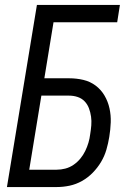

<svg xmlns="http://www.w3.org/2000/svg" viewBox="-20 -755 540 775"><path d="M8 0 129 -735H464L453 -665H196L159 -439H259Q289 -439 316.5 -432.5Q344 -426 366 -409.5Q388 -393 402 -369Q416 -345 422 -317.5Q428 -290 427 -261Q426 -232 421 -202Q417 -177 409.5 -151Q402 -125 388 -101.5Q374 -78 354.5 -58Q335 -38 311 -24.5Q287 -11 261 -5.5Q235 0 209 0ZM209 -70Q226 -70 243.5 -74.5Q261 -79 276.5 -89.5Q292 -100 304 -114.5Q316 -129 324 -145.5Q332 -162 337 -179Q342 -196 344 -213Q347 -231 348.5 -249Q350 -267 347.5 -284.5Q345 -302 339 -318Q333 -334 321.5 -346Q310 -358 293.5 -363.5Q277 -369 259 -369H147L98 -70Z"/></svg>

Font: Iosevka SS04 Oblique
Style: Regular
Weight: 400
Italic angle: -9°
Monospace: yes
Designer: Belleve Invis
Foundry: Belleve Invis
Version: Version 19.0.0; ttfautohint (v1.8.4)